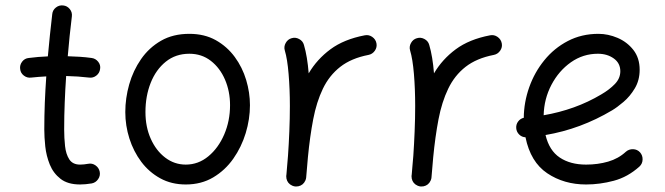

<svg xmlns="http://www.w3.org/2000/svg" viewBox="-20 -650 2450 707"><path d="M348.6 -396Q346.7 -380.9 334.7 -371.6Q322.8 -362.3 308.1 -364.3Q268.1 -369.1 223.6 -370.1Q220.2 -321.3 218.3 -272.2Q216.3 -223.1 216.3 -173.3Q216.3 -142.1 219.5 -112.3Q222.7 -82.5 235.1 -63.2Q247.6 -43.9 274.9 -43.9Q288.6 -43.9 304.7 -46.9Q319.3 -49.8 331.8 -41Q344.2 -32.2 347.2 -17.6Q350.1 -2.9 341.3 9.8Q332.5 22.5 317.9 25.4Q306.2 27.3 295.4 28.3Q284.7 29.3 274.9 29.3Q229.5 29.3 202.9 8.5Q176.3 -12.2 163.3 -44.2Q150.4 -76.2 146.7 -110.8Q143.1 -145.5 143.1 -173.3Q143.1 -222.7 145 -271.5Q147 -320.3 150.4 -368.7Q122.1 -367.2 94.7 -364.3Q80.1 -362.3 67.9 -371.6Q55.7 -380.9 54.2 -396Q52.2 -410.6 61.5 -422.9Q70.8 -435.1 85.9 -436.5Q119.6 -440.9 156.2 -442.4Q159.7 -481.4 163.8 -520.5Q168 -559.6 172.4 -598.1Q173.8 -612.8 185.8 -622.3Q197.8 -631.8 212.9 -629.9Q227.5 -628.4 237.1 -616.5Q246.6 -604.5 244.6 -589.4Q240.2 -552.7 236.3 -516.1Q232.4 -479.5 229.5 -442.9Q252 -442.4 273.9 -440.9Q295.9 -439.5 317.4 -436.5Q332 -434.6 341.6 -422.6Q351.1 -410.6 348.6 -396Z M677.2 -525.4Q732.9 -525.4 774.7 -502Q816.4 -478.5 844.5 -440.2Q872.6 -401.9 886.5 -355.5Q900.4 -309.1 900.4 -262.7Q900.4 -211.4 884.8 -159.9Q869.1 -108.4 839.1 -65.7Q809.1 -22.9 765.1 3.2Q721.2 29.3 664.1 29.3Q611.3 29.3 570.1 6.6Q528.8 -16.1 500.2 -54.2Q471.7 -92.3 456.5 -139.9Q441.4 -187.5 441.4 -237.3Q441.4 -288.6 455.8 -339.4Q470.2 -390.1 499.5 -432.4Q528.8 -474.6 573 -500Q617.2 -525.4 677.2 -525.4ZM677.2 -452.1Q627 -452.1 590.6 -422.9Q554.2 -393.6 534.9 -345Q515.6 -296.4 515.6 -237.3Q515.6 -182.6 535.2 -138.9Q554.7 -95.2 588.4 -69.6Q622.1 -43.9 664.1 -43.9Q710.4 -43.9 747.3 -74.5Q784.2 -105 805.7 -155Q827.1 -205.1 827.1 -262.7Q827.1 -313.5 808.6 -356.7Q790 -399.9 756.3 -426Q722.7 -452.1 677.2 -452.1Z M1066.9 36.6Q1062 36.1 1057.6 34.2Q1057.6 34.2 1057.6 34.2Q1056.6 33.7 1056.2 33.7Q1038.6 25.9 1034.7 7.3Q1034.7 6.8 1034.7 6.3Q1034.7 6.3 1034.7 5.4Q1033.7 1 1034.2 -3.9Q1034.2 -5.9 1034.7 -7.3Q1036.1 -24.9 1037.6 -42.2Q1039.1 -59.6 1040.5 -76.7Q1043.5 -119.1 1045.4 -166.3Q1047.4 -213.4 1047.4 -259.8Q1047.4 -322.3 1042.7 -377.7Q1038.1 -433.1 1028.8 -463.9Q1024.4 -478 1032 -491.7Q1039.6 -505.4 1053.7 -509.3Q1067.9 -513.7 1081.5 -506.3Q1095.2 -499 1099.1 -484.9Q1105.5 -463.4 1109.9 -436.8Q1114.3 -410.2 1116.7 -379.9Q1147 -431.6 1196.8 -468.5Q1246.6 -505.4 1323.2 -520Q1337.9 -522.9 1350.6 -514.2Q1363.3 -505.4 1366.2 -490.7Q1369.1 -476.1 1360.4 -463.4Q1351.6 -450.7 1336.9 -447.8Q1273.4 -435.5 1232.9 -403.8Q1192.4 -372.1 1168.9 -323.2Q1145.5 -274.4 1133.3 -210.7Q1121.1 -147 1113.8 -70.8Q1110.8 -31.2 1107.4 3.9Q1106.9 8.8 1105 13.2Q1105 13.2 1105 13.2Q1104.5 14.2 1104.5 14.6Q1096.7 32.2 1078.1 36.1Q1077.6 36.1 1077.1 36.1Q1076.7 36.1 1076.2 36.1Q1071.8 37.1 1066.9 36.6Z M1528.3 36.6Q1523.4 36.1 1519 34.2Q1519 34.2 1519 34.2Q1518.1 33.7 1517.6 33.7Q1500 25.9 1496.1 7.3Q1496.1 6.8 1496.1 6.3Q1496.1 6.3 1496.1 5.4Q1495.1 1 1495.6 -3.9Q1495.6 -5.9 1496.1 -7.3Q1497.6 -24.9 1499 -42.2Q1500.5 -59.6 1502 -76.7Q1504.9 -119.1 1506.8 -166.3Q1508.8 -213.4 1508.8 -259.8Q1508.8 -322.3 1504.2 -377.7Q1499.5 -433.1 1490.2 -463.9Q1485.8 -478 1493.4 -491.7Q1501 -505.4 1515.1 -509.3Q1529.3 -513.7 1543 -506.3Q1556.6 -499 1560.5 -484.9Q1566.9 -463.4 1571.3 -436.8Q1575.7 -410.2 1578.1 -379.9Q1608.4 -431.6 1658.2 -468.5Q1708 -505.4 1784.7 -520Q1799.3 -522.9 1812 -514.2Q1824.7 -505.4 1827.6 -490.7Q1830.6 -476.1 1821.8 -463.4Q1813 -450.7 1798.3 -447.8Q1734.9 -435.5 1694.3 -403.8Q1653.8 -372.1 1630.4 -323.2Q1606.9 -274.4 1594.7 -210.7Q1582.5 -147 1575.2 -70.8Q1572.3 -31.2 1568.8 3.9Q1568.4 8.8 1566.4 13.2Q1566.4 13.2 1566.4 13.2Q1565.9 14.2 1565.9 14.6Q1558.1 32.2 1539.6 36.1Q1539.1 36.1 1538.6 36.1Q1538.1 36.1 1537.6 36.1Q1533.2 37.1 1528.3 36.6Z M2334.5 -36.6Q2291.5 2 2240.2 15.6Q2189 29.3 2138.2 29.3Q2056.6 29.3 1995.1 -12Q1933.6 -53.2 1915 -144.5Q1901.4 -145 1891.6 -154.8Q1881.8 -164.6 1880.9 -178.2Q1879.9 -191.9 1887.9 -202.6Q1896 -213.4 1908.7 -216.3Q1909.2 -273.4 1928.7 -328.6Q1948.2 -383.8 1984.4 -428.2Q2020.5 -472.7 2071 -499Q2121.6 -525.4 2183.6 -525.4Q2219.2 -525.4 2254.2 -510.5Q2289.1 -495.6 2312.3 -466.1Q2335.4 -436.5 2335.4 -393.1Q2335.4 -354.5 2317.6 -324.7Q2299.8 -294.9 2275.9 -274.7Q2252 -254.4 2233.9 -243.7Q2118.2 -174.8 1988.8 -152.8Q2002.4 -95.7 2041.3 -69.8Q2080.1 -43.9 2138.2 -43.9Q2181.6 -43.9 2219.5 -54.9Q2257.3 -65.9 2284.7 -91.3Q2295.9 -101.1 2311.3 -100.6Q2326.7 -100.1 2336.9 -88.9Q2346.7 -77.6 2346.2 -62.3Q2345.7 -46.9 2334.5 -36.6ZM2181.6 -452.1Q2127 -452.1 2082.3 -420.7Q2037.6 -389.2 2010.5 -337.6Q1983.4 -286.1 1981.9 -225.6Q2039.1 -235.4 2092.8 -254.6Q2146.5 -273.9 2193.8 -302.2Q2224.1 -319.8 2244.1 -340.6Q2264.2 -361.3 2264.2 -387.7Q2264.2 -417.5 2240 -434.8Q2215.8 -452.1 2181.6 -452.1Z"/></svg>

Font: Mikhak-DS2-FD Regular
Style: Regular
Weight: 400
Designer: Amin Abedi
Version: Version 3.4